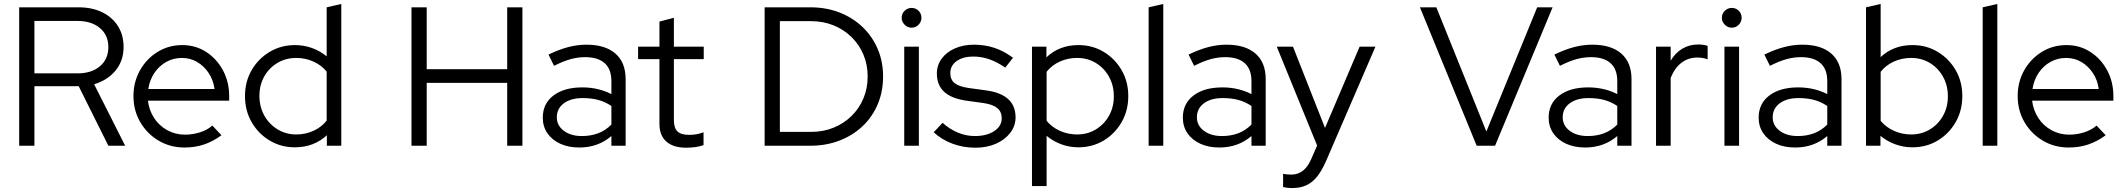

<svg xmlns="http://www.w3.org/2000/svg" viewBox="-20 -737 10748 971"><path d="M77 0V-700H377Q446 -700 497 -675Q548 -650 576.5 -605Q605 -560 605 -499Q605 -430 564.5 -380.5Q524 -331 456 -311L613 0H528L378 -301H154V0ZM154 -366H372Q443 -366 485.5 -402Q528 -438 528 -499Q528 -559 485.5 -595Q443 -631 372 -631H154Z M913 9Q841 9 782.5 -25.5Q724 -60 689.5 -119Q655 -178 655 -251Q655 -323 688 -381.5Q721 -440 777 -474.5Q833 -509 902 -509Q969 -509 1022.5 -474.5Q1076 -440 1107.5 -381.5Q1139 -323 1139 -251V-228H728Q734 -179 759.5 -140Q785 -101 826 -78.5Q867 -56 916 -56Q955 -56 992 -68Q1029 -80 1054 -102L1100 -53Q1058 -22 1012.5 -6.5Q967 9 913 9ZM730 -287H1065Q1059 -332 1035.5 -367.5Q1012 -403 977 -423.5Q942 -444 900 -444Q857 -444 821 -424Q785 -404 761 -368.5Q737 -333 730 -287Z M1471 8Q1401 8 1343.5 -26.5Q1286 -61 1252.5 -119.5Q1219 -178 1219 -251Q1219 -324 1252.5 -382Q1286 -440 1343.5 -474.5Q1401 -509 1472 -509Q1516 -509 1557 -494.5Q1598 -480 1632 -452V-700L1706 -717V0H1633V-53Q1567 8 1471 8ZM1478 -57Q1525 -57 1565.5 -75.5Q1606 -94 1632 -127V-375Q1606 -407 1565.5 -425.5Q1525 -444 1478 -444Q1426 -444 1383.5 -419Q1341 -394 1316.5 -350.5Q1292 -307 1292 -252Q1292 -197 1316.5 -153Q1341 -109 1383.5 -83Q1426 -57 1478 -57Z M2061 0V-700H2138V-387H2545V-700H2622V0H2545V-318H2138V0Z M2910 9Q2855 9 2813.5 -10Q2772 -29 2748.5 -63Q2725 -97 2725 -142Q2725 -213 2779 -254Q2833 -295 2925 -295Q3006 -295 3072 -261V-327Q3072 -387 3038 -417.5Q3004 -448 2939 -448Q2902 -448 2864.5 -437.5Q2827 -427 2782 -404L2754 -461Q2808 -487 2854 -499Q2900 -511 2946 -511Q3041 -511 3092.5 -466Q3144 -421 3144 -337V0H3072V-49Q3038 -20 2997.5 -5.5Q2957 9 2910 9ZM2796 -144Q2796 -102 2831.5 -75.5Q2867 -49 2923 -49Q2968 -49 3005 -63Q3042 -77 3072 -107V-201Q3041 -222 3006 -231.5Q2971 -241 2927 -241Q2867 -241 2831.5 -214.5Q2796 -188 2796 -144Z M3450 10Q3385 10 3350 -21Q3315 -52 3315 -111V-438H3207V-501H3315V-628L3388 -647V-501H3539V-438H3388V-130Q3388 -90 3406 -72.5Q3424 -55 3465 -55Q3486 -55 3502.5 -58Q3519 -61 3538 -68V-3Q3519 4 3495.5 7Q3472 10 3450 10Z M3924 -70H4082Q4143 -70 4195 -91Q4247 -112 4286 -150Q4325 -188 4346.5 -239Q4368 -290 4368 -350Q4368 -410 4346.5 -461Q4325 -512 4286 -550Q4247 -588 4195 -609Q4143 -630 4082 -630H3924ZM3847 0V-700H4078Q4158 -700 4225 -674Q4292 -648 4341.5 -601Q4391 -554 4418.5 -490Q4446 -426 4446 -350Q4446 -274 4419 -210Q4392 -146 4342.5 -99Q4293 -52 4225.5 -26Q4158 0 4078 0Z M4553 0V-501H4627V0ZM4590 -597Q4570 -597 4555 -612Q4540 -627 4540 -647Q4540 -668 4555 -682.5Q4570 -697 4590 -697Q4611 -697 4625.5 -682.5Q4640 -668 4640 -647Q4640 -627 4625.5 -612Q4611 -597 4590 -597Z M4913 10Q4851 10 4796.5 -10.5Q4742 -31 4702 -68L4747 -116Q4782 -84 4824 -66.5Q4866 -49 4910 -49Q4970 -49 5008 -74Q5046 -99 5046 -139Q5046 -172 5023.5 -190.5Q5001 -209 4953 -216L4866 -228Q4791 -239 4754.5 -273Q4718 -307 4718 -365Q4718 -407 4742 -440Q4766 -473 4808.5 -492Q4851 -511 4906 -511Q4961 -511 5009 -495Q5057 -479 5103 -445L5064 -395Q5022 -424 4982.5 -437.5Q4943 -451 4902 -451Q4850 -451 4818 -428Q4786 -405 4786 -368Q4786 -334 4808 -316.5Q4830 -299 4879 -292L4966 -280Q5041 -270 5078.5 -236Q5116 -202 5116 -143Q5116 -100 5089 -65Q5062 -30 5016.5 -10Q4971 10 4913 10Z M5199 204V-501H5272V-447Q5337 -509 5434 -509Q5505 -509 5562 -474.5Q5619 -440 5652.5 -382Q5686 -324 5686 -251Q5686 -178 5652.5 -119.5Q5619 -61 5562 -26.5Q5505 8 5433 8Q5389 8 5348 -7Q5307 -22 5273 -50V204ZM5427 -57Q5480 -57 5522 -82.5Q5564 -108 5588.5 -151.5Q5613 -195 5613 -250Q5613 -305 5588.5 -349Q5564 -393 5522 -418.5Q5480 -444 5427 -444Q5380 -444 5339.5 -425.5Q5299 -407 5273 -374V-126Q5299 -94 5340 -75.5Q5381 -57 5427 -57Z M5789 0V-700L5863 -717V0Z M6147 9Q6092 9 6050.5 -10Q6009 -29 5985.5 -63Q5962 -97 5962 -142Q5962 -213 6016 -254Q6070 -295 6162 -295Q6243 -295 6309 -261V-327Q6309 -387 6275 -417.5Q6241 -448 6176 -448Q6139 -448 6101.5 -437.5Q6064 -427 6019 -404L5991 -461Q6045 -487 6091 -499Q6137 -511 6183 -511Q6278 -511 6329.5 -466Q6381 -421 6381 -337V0H6309V-49Q6275 -20 6234.5 -5.5Q6194 9 6147 9ZM6033 -144Q6033 -102 6068.5 -75.5Q6104 -49 6160 -49Q6205 -49 6242 -63Q6279 -77 6309 -107V-201Q6278 -222 6243 -231.5Q6208 -241 6164 -241Q6104 -241 6068.5 -214.5Q6033 -188 6033 -144Z M6516 214Q6502 214 6489.5 212.5Q6477 211 6469 209V142Q6486 146 6511 146Q6577 146 6611 68L6641 -1L6437 -501H6519L6681 -90L6856 -501H6936L6686 78Q6665 126 6641 156Q6617 186 6586.5 200Q6556 214 6516 214Z M7448 0 7161 -700H7244L7497 -72L7754 -700H7832L7541 0Z M7997 9Q7942 9 7900.5 -10Q7859 -29 7835.5 -63Q7812 -97 7812 -142Q7812 -213 7866 -254Q7920 -295 8012 -295Q8093 -295 8159 -261V-327Q8159 -387 8125 -417.5Q8091 -448 8026 -448Q7989 -448 7951.5 -437.5Q7914 -427 7869 -404L7841 -461Q7895 -487 7941 -499Q7987 -511 8033 -511Q8128 -511 8179.5 -466Q8231 -421 8231 -337V0H8159V-49Q8125 -20 8084.5 -5.5Q8044 9 7997 9ZM7883 -144Q7883 -102 7918.5 -75.5Q7954 -49 8010 -49Q8055 -49 8092 -63Q8129 -77 8159 -107V-201Q8128 -222 8093 -231.5Q8058 -241 8014 -241Q7954 -241 7918.5 -214.5Q7883 -188 7883 -144Z M8355 0V-501H8429V-430Q8452 -469 8487.5 -490.5Q8523 -512 8569 -512Q8595 -512 8616 -505V-437Q8603 -442 8590 -444Q8577 -446 8564 -446Q8518 -446 8483.5 -419.5Q8449 -393 8429 -343V0Z M8701 0V-501H8775V0ZM8738 -597Q8718 -597 8703 -612Q8688 -627 8688 -647Q8688 -668 8703 -682.5Q8718 -697 8738 -697Q8759 -697 8773.5 -682.5Q8788 -668 8788 -647Q8788 -627 8773.5 -612Q8759 -597 8738 -597Z M9059 9Q9004 9 8962.5 -10Q8921 -29 8897.5 -63Q8874 -97 8874 -142Q8874 -213 8928 -254Q8982 -295 9074 -295Q9155 -295 9221 -261V-327Q9221 -387 9187 -417.5Q9153 -448 9088 -448Q9051 -448 9013.5 -437.5Q8976 -427 8931 -404L8903 -461Q8957 -487 9003 -499Q9049 -511 9095 -511Q9190 -511 9241.5 -466Q9293 -421 9293 -337V0H9221V-49Q9187 -20 9146.5 -5.5Q9106 9 9059 9ZM8945 -144Q8945 -102 8980.5 -75.5Q9016 -49 9072 -49Q9117 -49 9154 -63Q9191 -77 9221 -107V-201Q9190 -222 9155 -231.5Q9120 -241 9076 -241Q9016 -241 8980.5 -214.5Q8945 -188 8945 -144Z M9417 0V-700L9491 -717V-448Q9555 -509 9652 -509Q9723 -509 9780 -474.5Q9837 -440 9870.5 -382Q9904 -324 9904 -251Q9904 -178 9870.5 -119.5Q9837 -61 9780 -26.5Q9723 8 9651 8Q9607 8 9565.5 -7Q9524 -22 9490 -50V0ZM9645 -57Q9698 -57 9740 -82.5Q9782 -108 9806.5 -151.5Q9831 -195 9831 -250Q9831 -305 9806.5 -349Q9782 -393 9740 -418.5Q9698 -444 9645 -444Q9598 -444 9557.5 -425.5Q9517 -407 9491 -374V-126Q9517 -94 9558 -75.5Q9599 -57 9645 -57Z M10007 0V-700L10081 -717V0Z M10442 9Q10370 9 10311.5 -25.5Q10253 -60 10218.5 -119Q10184 -178 10184 -251Q10184 -323 10217 -381.5Q10250 -440 10306 -474.5Q10362 -509 10431 -509Q10498 -509 10551.5 -474.5Q10605 -440 10636.5 -381.5Q10668 -323 10668 -251V-228H10257Q10263 -179 10288.5 -140Q10314 -101 10355 -78.5Q10396 -56 10445 -56Q10484 -56 10521 -68Q10558 -80 10583 -102L10629 -53Q10587 -22 10541.5 -6.5Q10496 9 10442 9ZM10259 -287H10594Q10588 -332 10564.5 -367.5Q10541 -403 10506 -423.5Q10471 -444 10429 -444Q10386 -444 10350 -424Q10314 -404 10290 -368.5Q10266 -333 10259 -287Z"/></svg>

Font: Red Hat Display Variable
Style: Regular
Weight: 400
Designer: Pentagram, MCKL
Foundry: Pentagram, MCKL
Version: Version 1.021